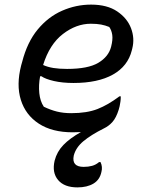

<svg xmlns="http://www.w3.org/2000/svg" viewBox="-20 -563 640 833"><path d="M217 134Q227 95 255 66Q283 37 331 10Q314 11 295 11Q206 11 148.5 -26.5Q91 -64 70.5 -129.5Q50 -195 72 -280L76 -294Q98 -380 143.5 -435Q189 -490 249.5 -516.5Q310 -543 375 -543Q445 -543 488.5 -513.5Q532 -484 548.5 -440.5Q565 -397 554 -353L552 -345Q535 -276 470 -239.5Q405 -203 299 -203Q251 -203 214 -211.5Q177 -220 160 -232H154Q147 -194 150.5 -159Q154 -124 170 -100Q199 -86 227 -79Q255 -72 289 -72Q357 -72 403 -90Q449 -108 498 -145H504Q504 -132 502.5 -122Q501 -112 499 -102Q497 -94 495 -87Q484 -52 468 -34Q452 -16 431 -6Q375 22 342 49.5Q309 77 300 112Q290 161 343 161Q363 161 379.5 156.5Q396 152 410 140H416Q426 161 420 183Q413 217 385.5 233.5Q358 250 316 250Q259 250 232 218Q205 186 217 134ZM374 -460Q311 -460 253 -415.5Q195 -371 167 -281Q187 -272 212 -268Q237 -264 271 -264Q362 -264 406.5 -290.5Q451 -317 462 -360Q470 -391 467 -411.5Q464 -432 454 -446Q437 -453 418.5 -456.5Q400 -460 374 -460Z"/></svg>

Font: Recursive Sn Csl St
Style: Italic
Weight: 400
Italic angle: -15°
Version: Version 1.079;hotconv 1.0.112;makeotfexe 2.5.65598; ttfautoh